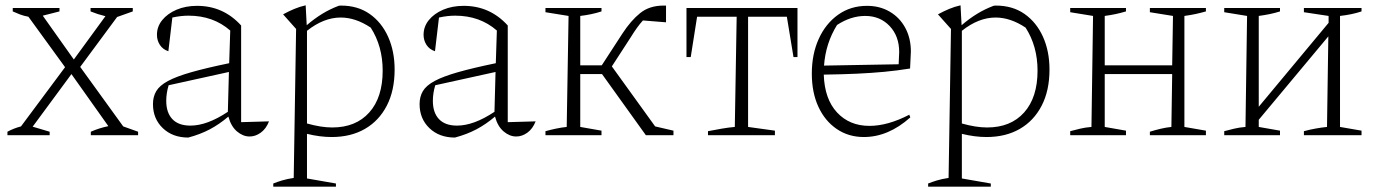

<svg xmlns="http://www.w3.org/2000/svg" viewBox="-20 -509 5182 723"><path d="M8 0V-13Q32 -26 59 -33L225 -256L87 -446Q70 -449 55.5 -454.5Q41 -460 28 -466V-479H204V-466L141 -450L258 -285L377 -448Q348 -455 321 -466V-479H480V-466L421 -445L282 -257L444 -33L500 -13V0H322V-13Q354 -27 388 -34L249 -230L103 -32L167 -13V0Z M689 9Q630 9 593 -26.5Q556 -62 556 -117Q556 -145 568.5 -166Q581 -187 612.5 -204Q644 -221 700 -237Q756 -253 843 -271L847 -394Q783 -450 690 -450Q661 -450 629 -443L614 -316Q593 -323 582 -340Q571 -357 571 -378Q571 -409 591 -433.5Q611 -458 645 -472.5Q679 -487 722 -487Q821 -487 888 -413V-49L993 -52Q982 -24 962 -9.5Q942 5 920 5Q895 5 872.5 -14Q850 -33 840 -70Q806 -41 770 -22Q734 -3 689 9ZM606 -129Q606 -85 629 -60.5Q652 -36 697 -36Q760 -36 838 -88L842 -238L615 -188Q606 -158 606 -129Z M1009 194V182Q1024 176 1042 170.5Q1060 165 1086 161L1095 -400L1046 -455Q1068 -467 1088.5 -475.5Q1109 -484 1131 -489L1135 -414Q1164 -439 1193.5 -457Q1223 -475 1255 -487Q1259 -488 1264 -488Q1327 -488 1372 -456.5Q1417 -425 1441.5 -370.5Q1466 -316 1466 -247Q1466 -168 1436.5 -111Q1407 -54 1354 -23.5Q1301 7 1229 7Q1185 7 1136 -5V163L1245 182V194ZM1263 -443Q1199 -443 1136 -393V-44Q1189 -29 1231 -29Q1320 -29 1370.5 -85.5Q1421 -142 1421 -243Q1421 -335 1376 -405Q1319 -443 1263 -443Z M1693 9Q1634 9 1597 -26.5Q1560 -62 1560 -117Q1560 -145 1572.5 -166Q1585 -187 1616.5 -204Q1648 -221 1704 -237Q1760 -253 1847 -271L1851 -394Q1787 -450 1694 -450Q1665 -450 1633 -443L1618 -316Q1597 -323 1586 -340Q1575 -357 1575 -378Q1575 -409 1595 -433.5Q1615 -458 1649 -472.5Q1683 -487 1726 -487Q1825 -487 1892 -413V-49L1997 -52Q1986 -24 1966 -9.5Q1946 5 1924 5Q1899 5 1876.5 -14Q1854 -33 1844 -70Q1810 -41 1774 -22Q1738 -3 1693 9ZM1610 -129Q1610 -85 1633 -60.5Q1656 -36 1701 -36Q1764 -36 1842 -88L1846 -238L1619 -188Q1610 -158 1610 -129Z M2034 0V-15Q2052 -20 2073 -24.5Q2094 -29 2114 -31L2121 -449L2034 -463V-479H2245V-466Q2208 -454 2165 -449V-263H2246L2324 -383Q2356 -432 2391 -460Q2426 -488 2479 -488Q2483 -488 2488 -488V-425L2401 -432Q2390 -420 2378.5 -404Q2367 -388 2356 -370L2284 -259L2447 -33L2516 -17V0H2412L2247 -230H2165V-31L2245 -17V0Z M2983 -479V-294H2968L2943 -446H2797V-31L2898 -17V0H2646V-15Q2672 -20 2697.5 -24.5Q2723 -29 2747 -31L2754 -446H2605L2581 -294H2565V-479Z M3233 7Q3175 7 3130.5 -23.5Q3086 -54 3061.5 -107.5Q3037 -161 3037 -232Q3037 -305 3063 -362.5Q3089 -420 3136 -453.5Q3183 -487 3245 -487Q3293 -487 3330.5 -465Q3368 -443 3389 -404Q3410 -365 3410 -315L3407 -251Q3357 -243 3309 -238.5Q3261 -234 3206.5 -231.5Q3152 -229 3082 -228Q3085 -136 3132 -85.5Q3179 -35 3254 -35Q3323 -35 3404 -77L3408 -67Q3325 7 3233 7ZM3132 -415Q3089 -346 3083 -262L3364 -267L3366 -313Q3366 -373 3330 -411Q3294 -449 3238 -449Q3184 -449 3132 -415Z M3475 194V182Q3490 176 3508 170.5Q3526 165 3552 161L3561 -400L3512 -455Q3534 -467 3554.5 -475.5Q3575 -484 3597 -489L3601 -414Q3630 -439 3659.5 -457Q3689 -475 3721 -487Q3725 -488 3730 -488Q3793 -488 3838 -456.5Q3883 -425 3907.5 -370.5Q3932 -316 3932 -247Q3932 -168 3902.5 -111Q3873 -54 3820 -23.5Q3767 7 3695 7Q3651 7 3602 -5V163L3711 182V194ZM3729 -443Q3665 -443 3602 -393V-44Q3655 -29 3697 -29Q3786 -29 3836.5 -85.5Q3887 -142 3887 -243Q3887 -335 3842 -405Q3785 -443 3729 -443Z M4010 0V-15Q4029 -20 4047.5 -24.5Q4066 -29 4090 -31L4096 -449L4010 -463V-479H4220V-466Q4200 -460 4181 -456Q4162 -452 4140 -449V-263H4394L4397 -449L4310 -463V-479H4521V-466Q4500 -460 4481 -456Q4462 -452 4440 -449V-31L4521 -17V0H4310V-13Q4329 -19 4350 -24Q4371 -29 4391 -31L4394 -230H4140V-31L4220 -17V0Z M4590 0V-15Q4609 -20 4627.5 -24.5Q4646 -29 4670 -31L4676 -449L4590 -463V-479H4800V-466Q4781 -460 4761.5 -456Q4742 -452 4720 -449V-107L4983 -423V-449L4890 -463V-479H5107V-466Q5071 -454 5026 -449V-31L5107 -17V0H4890V-15Q4912 -21 4934.5 -25Q4957 -29 4977 -31L4982 -372L4720 -58V-31L4800 -17V0Z"/></svg>

Font: Piazzolla ExtraLight
Style: Regular
Weight: 200
Designer: Juan Pablo del Peral
Foundry: Huerta Tipografica
Version: Version 1.330